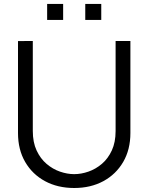

<svg xmlns="http://www.w3.org/2000/svg" viewBox="-20 -925 742 960"><path d="M406.3 -825.3V-905.3H486.3V-825.3ZM215.7 -825.3V-905.3H295.7V-825.3ZM351 15Q268.7 15 205.3 -19.1Q142 -53.2 106 -115Q70 -176.8 70 -260V-719.7L144 -720V-269.7Q144 -213.5 163 -172.7Q182 -131.8 212.8 -105.7Q243.5 -79.5 279.9 -66.9Q316.3 -54.3 351 -54.3Q386 -54.3 422.4 -67Q458.8 -79.7 489.5 -105.8Q520.2 -132 539.1 -172.8Q558 -213.7 558 -269.7V-720H632V-260Q632 -177.2 596 -115.3Q560 -53.5 496.7 -19.2Q433.3 15 351 15Z"/></svg>

Font: Manrope ExtraLight
Style: Regular
Weight: 200
Designer: Mikhail Sharanda
Foundry: Mikhail Sharanda
Version: Version 4.505